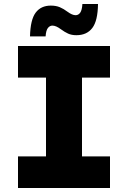

<svg xmlns="http://www.w3.org/2000/svg" viewBox="-20 -940 640 960"><path d="M70 0V-158H210V-552H70V-710H530V-552H390V-158H530V0ZM362 -764Q338 -764 320.5 -772Q303 -780 284 -794Q260 -812 242 -812Q229 -812 219.5 -800Q210 -788 208 -758H130Q132 -842 158.5 -877Q185 -912 234 -912Q260 -912 279 -904Q298 -896 318 -881Q341 -864 358 -864Q372 -864 381 -876.5Q390 -889 392 -920H470Q469 -836 441.5 -800Q414 -764 362 -764Z"/></svg>

Font: Geist Mono Black
Style: Regular
Weight: 900
Monospace: yes
Designer: Basement.studio, Andrés Briganti, Mateo Zaragoza
Foundry: Basement.studio, Vercel, Andrés Briganti, Guido Ferreyra, Mateo Zaragoza
Version: Version 1.500; ttfautohint (v1.8.4.7-5d5b)